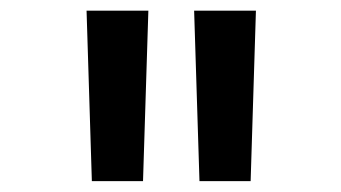

<svg xmlns="http://www.w3.org/2000/svg" viewBox="-20 -713 626 352"><path d="M148.4 -380.9 138.7 -693.4H252L242.2 -380.9ZM345.7 -380.9 335.9 -693.4H449.2L439.5 -380.9Z"/></svg>

Font: Cascadia Mono PL
Style: Regular
Weight: 400
Monospace: yes
Designer: Aaron Bell
Foundry: Saja Typeworks
Version: Version 2404.023; ttfautohint (v1.8.4)